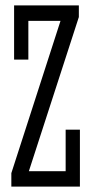

<svg xmlns="http://www.w3.org/2000/svg" viewBox="-20 -691 342 711"><path d="M32.2 -470.2V-670.9H272V-627.9L86.9 -57.1H223.1V-210.9H275.9V0H22V-49.8L204.1 -613.8H85V-470.2Z"/></svg>

Font: Stint Ultra Condensed
Style: Regular
Weight: 400
Width: 1
Designer: Astigmatic (AOETI)
Foundry: Astigmatic (AOETI)
Version: Version 1.000